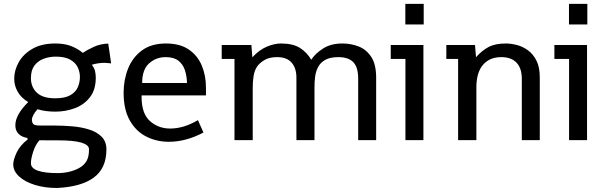

<svg xmlns="http://www.w3.org/2000/svg" viewBox="-20 -708 3062 970"><path d="M268.1 241.7Q206.1 241.7 155.8 226.1Q105.5 210.4 76.2 183.3Q46.9 156.2 46.9 122.1Q46.9 100.1 63.7 63.5Q80.6 26.9 119.6 -3.4L118.2 -11.2Q107.9 -12.2 93.5 -18.3Q79.1 -24.4 68.4 -38.3Q57.6 -52.2 57.6 -75.7Q57.6 -127.9 122.6 -192.4Q85.9 -214.4 68.8 -245.4Q51.8 -276.4 51.8 -310.1Q51.8 -353.5 75 -394.3Q98.1 -435.1 144.3 -461.7Q190.4 -488.3 259.3 -488.3Q305.2 -488.3 338.4 -475.6Q371.6 -462.9 398.4 -440.9Q421.4 -456.5 454.8 -471.7Q488.3 -486.8 526.9 -487.8L541.5 -387.7L527.3 -389.2Q521.5 -390.1 515.9 -390.1Q510.3 -390.1 507.3 -390.6Q477.1 -390.6 443.8 -380.9Q457 -363.8 460.4 -347.7Q463.9 -331.5 463.9 -315.9Q463.9 -254.4 434.3 -216.6Q404.8 -178.7 358.2 -161.4Q311.5 -144 259.8 -144Q209 -144 169.4 -156.2Q155.8 -141.1 148.4 -126.7Q141.1 -112.3 141.1 -104.5Q141.1 -90.3 147.5 -82Q153.8 -73.7 184.1 -73.7H255.9Q299.3 -73.7 345.2 -69.8Q391.1 -65.9 430.2 -53.7Q469.2 -41.5 493.4 -17.3Q517.6 6.8 517.6 47.4Q517.6 141.6 454.3 188.7Q391.1 235.8 268.1 241.7ZM258.8 -211.4Q308.6 -211.4 335.7 -227.3Q362.8 -243.2 373.3 -267.8Q383.8 -292.5 383.8 -319.3Q383.8 -344.7 372.6 -368.2Q361.3 -391.6 334.7 -406.7Q308.1 -421.9 261.7 -421.9Q230 -421.9 201.2 -411.4Q172.4 -400.9 154.3 -377.2Q136.2 -353.5 136.2 -313.5Q136.2 -268.6 166 -240Q195.8 -211.4 258.8 -211.4ZM270 166.5Q304.2 166.5 333.3 158.9Q362.3 151.4 384.3 138.2Q406.2 125 418 104Q429.7 83 429.7 46.4Q429.7 1 272.5 1Q249 1 226.1 1Q203.1 1 179.2 0.5Q158.7 23.9 147.5 59.1Q136.2 94.2 136.2 116.7Q136.2 141.6 170.9 154.1Q205.6 166.5 270 166.5Z M833 8.3Q770.5 8.3 718.5 -18.3Q666.5 -44.9 635.5 -99.9Q604.5 -154.8 604.5 -239.3Q604.5 -305.2 627.2 -361.8Q649.9 -418.5 697.3 -453.4Q744.6 -488.3 818.8 -488.3Q889.2 -488.3 933.8 -457.8Q978.5 -427.2 999.5 -376.7Q1020.5 -326.2 1020.5 -265.6V-226.1H695.3V-217.3Q695.3 -134.3 737.5 -96.4Q779.8 -58.6 839.8 -58.6Q908.2 -58.6 980 -101.1L1007.8 -38.6Q919.9 8.3 833 8.3ZM698.2 -288.6H924.8Q923.8 -323.7 914.1 -353.5Q904.3 -383.3 881.3 -401.4Q858.4 -419.4 816.9 -419.4Q769 -419.4 733.6 -388.2Q698.2 -356.9 698.2 -288.6Z M1164.6 0V-410.2H1100.1V-480.5H1250L1254.9 -418.5Q1290 -456.5 1328.4 -472.4Q1366.7 -488.3 1399.4 -488.3Q1460.9 -488.3 1496.3 -465.3Q1531.7 -442.4 1552.2 -406.2Q1573.7 -438.5 1613 -463.4Q1652.3 -488.3 1710 -488.3Q1753.9 -488.3 1792.7 -472.9Q1831.5 -457.5 1856 -419.9Q1880.4 -382.3 1880.4 -315.4V0H1789.6V-311Q1789.6 -368.2 1764.9 -393.8Q1740.2 -419.4 1689.9 -419.4Q1647.5 -419.4 1622.8 -405.3Q1598.1 -391.1 1586.7 -368.7Q1575.2 -346.2 1572 -320.1Q1568.8 -293.9 1568.8 -269.5V0H1477.5V-315.4Q1477.5 -364.3 1453.1 -391.8Q1428.7 -419.4 1379.9 -419.4Q1339.8 -419.4 1315.2 -404.1Q1290.5 -388.7 1279.8 -373Q1265.6 -352.5 1261.2 -324.7Q1256.8 -296.9 1256.8 -264.6V0Z M2119.1 -480.5V0H2028.3V-410.2H1954.1V-480.5ZM2027.8 -584.5V-688.5H2120.6V-584.5Z M2294.4 0V-410.2H2234.9V-480.5H2379.9L2384.8 -418.9Q2414.6 -452.6 2448.2 -470.5Q2481.9 -488.3 2535.2 -488.3Q2562 -488.3 2591.8 -480.5Q2621.6 -472.7 2647.7 -453.6Q2673.8 -434.6 2690.4 -401.4Q2707 -368.2 2707 -317.4V0H2616.2V-310.1Q2616.2 -363.3 2589.6 -391.4Q2563 -419.4 2512.7 -419.4Q2453.6 -419.4 2420.2 -380.6Q2386.7 -341.8 2386.7 -266.1V0Z M2945.8 -480.5V0H2855V-410.2H2780.8V-480.5ZM2854.5 -584.5V-688.5H2947.3V-584.5Z"/></svg>

Font: Shanti
Style: Regular
Weight: 400
Designer: Vernon Adams
Foundry: Vernon Adams
Version: Version 1.100; ttfautohint (v1.8.4)